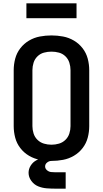

<svg xmlns="http://www.w3.org/2000/svg" viewBox="-20 -955 616 1149"><path d="M288 8Q323 8 357.5 1.5Q392 -5 422.5 -23Q453 -41 474.5 -69Q496 -97 505 -131Q514 -165 514 -200V-535Q514 -570 505 -604Q496 -638 474.5 -666Q453 -694 422.5 -712Q392 -730 357.5 -736.5Q323 -743 288 -743Q253 -743 218.5 -736.5Q184 -730 153.5 -712Q123 -694 101.5 -666Q80 -638 71 -604Q62 -570 62 -535V-200Q62 -165 71 -131Q80 -97 101.5 -69Q123 -41 153.5 -23Q184 -5 218.5 1.5Q253 8 288 8ZM288 -89Q265 -89 243 -95.5Q221 -102 204.5 -118Q188 -134 181 -156Q174 -178 174 -200V-535Q174 -558 181 -580Q188 -602 204.5 -618Q221 -634 243 -640Q265 -646 288 -646Q311 -646 333 -640Q355 -634 371.5 -618Q388 -602 395 -580Q402 -558 402 -535V-200Q402 -178 395 -156Q388 -134 371.5 -118Q355 -102 333 -95.5Q311 -89 288 -89ZM312 174H373V76H313Q312 76 312 76Q312 76 311 76Q298 76 285 74.5Q272 73 261 63.5Q250 54 250 41Q250 27 262 17.5Q274 8 288 8V-15Q265 -15 242 -11Q219 -7 198 4Q177 15 164 35.5Q151 56 151 79Q151 105 167.5 127.5Q184 150 208.5 160Q233 170 259.5 172Q286 174 312 174ZM138 -846H438V-935H138Z"/></svg>

Font: Iosevka Sparkle Semibold
Style: Regular
Weight: 600
Designer: Belleve Invis
Foundry: Belleve Invis
Version: Version 4.5.0; ttfautohint (v1.8.3)